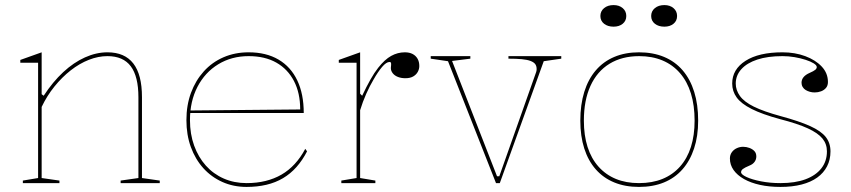

<svg xmlns="http://www.w3.org/2000/svg" viewBox="-20 -721 3350 756"><path d="M609 -10V0H455V-10L525 -20V-338Q525 -420 495 -460Q465 -500 403 -500Q367 -500 330 -485.5Q293 -471 258.5 -444Q224 -417 194.5 -380.5Q165 -344 144 -300V-20L214 -10V0H70V-10L130 -20V-474H60V-485L144 -515V-350L152 -344Q188 -399 229 -437Q270 -475 314.5 -495Q359 -515 403 -515Q437 -515 462.5 -504Q488 -493 505 -471Q522 -449 530.5 -416Q539 -383 539 -338V-20Z M959 -515Q1028 -515 1076.5 -486.5Q1125 -458 1150.5 -404.5Q1176 -351 1176 -276H728V-286L1162 -290Q1162 -355 1137.5 -402Q1113 -449 1068 -474.5Q1023 -500 959 -500Q892 -500 839.5 -468Q787 -436 757.5 -379Q728 -322 728 -248Q728 -193 744.5 -147.5Q761 -102 790.5 -69Q820 -36 861 -18Q902 0 951 0Q991 0 1025.5 -8.5Q1060 -17 1088.5 -33.5Q1117 -50 1140.5 -75.5Q1164 -101 1182 -135L1189 -125Q1171 -90 1147.5 -63.5Q1124 -37 1094.5 -19.5Q1065 -2 1029 6.5Q993 15 951 15Q899 15 855.5 -4.5Q812 -24 780.5 -59Q749 -94 731.5 -142Q714 -190 714 -248Q714 -307 732 -355.5Q750 -404 782.5 -440Q815 -476 860 -495.5Q905 -515 959 -515Z M1324 0V-10L1384 -20V-474H1314V-485L1398 -515V-352L1406 -344Q1423 -380 1438.5 -407.5Q1454 -435 1469 -454Q1495 -487 1520.5 -501Q1546 -515 1574 -515Q1592 -515 1604.5 -508.5Q1617 -502 1624 -490Q1631 -478 1631 -461Q1631 -449 1625 -438Q1619 -427 1607 -420Q1595 -413 1576 -413Q1560 -413 1547 -418Q1534 -423 1526.5 -432.5Q1519 -442 1519 -453Q1519 -457 1519.5 -459.5Q1520 -462 1520 -465Q1520 -468 1520 -470Q1520 -477 1514 -477Q1501 -477 1484.5 -457.5Q1468 -438 1451 -408Q1436 -383 1422 -351.5Q1408 -320 1398 -287V-20L1458 -10V0Z M1933 0 1744 -480 1676 -490V-500H1832V-490L1760 -481L1937 -27H1946L2091 -437Q2092 -439 2092.5 -442.5Q2093 -446 2093 -449Q2093 -461 2087.5 -468.5Q2082 -476 2069 -481Q2056 -486 2034.5 -488Q2013 -490 1982 -490V-500H2190V-490L2121 -480L1948 0Z M2496 -515Q2551 -515 2594.5 -497Q2638 -479 2668 -444Q2698 -409 2713.5 -359Q2729 -309 2729 -246Q2729 -185 2713 -136.5Q2697 -88 2667 -54Q2637 -20 2594 -2.5Q2551 15 2496 15Q2442 15 2399 -2.5Q2356 -20 2326 -54Q2296 -88 2280.5 -136.5Q2265 -185 2265 -246Q2265 -309 2280.5 -359Q2296 -409 2326 -444Q2356 -479 2399 -497Q2442 -515 2496 -515ZM2497 -500Q2429 -500 2380 -470Q2331 -440 2305 -383Q2279 -326 2279 -246Q2279 -188 2293.5 -142.5Q2308 -97 2336.5 -65Q2365 -33 2405 -16.5Q2445 0 2496 0Q2548 0 2588.5 -16.5Q2629 -33 2657.5 -65Q2686 -97 2700.5 -142.5Q2715 -188 2715 -246Q2715 -306 2700.5 -353Q2686 -400 2657.5 -433Q2629 -466 2588.5 -483Q2548 -500 2497 -500ZM2596 -701Q2618 -701 2632 -689Q2646 -677 2646 -658Q2646 -639 2632 -627.5Q2618 -616 2596 -616Q2573 -616 2558.5 -627.5Q2544 -639 2544 -658Q2544 -677 2558.5 -689Q2573 -701 2596 -701ZM2396 -701Q2418 -701 2432 -689Q2446 -677 2446 -658Q2446 -639 2432 -627.5Q2418 -616 2396 -616Q2373 -616 2358.5 -627.5Q2344 -639 2344 -658Q2344 -677 2358.5 -689Q2373 -701 2396 -701Z M3053 15Q3009 15 2972.5 7Q2936 -1 2909.5 -16Q2883 -31 2868.5 -51.5Q2854 -72 2854 -97Q2854 -111 2861.5 -121.5Q2869 -132 2881 -137.5Q2893 -143 2906 -143Q2919 -143 2931 -138.5Q2943 -134 2950.5 -126Q2958 -118 2958 -105Q2958 -93 2951 -83.5Q2944 -74 2931 -69Q2912 -61 2905 -55.5Q2898 -50 2898 -43Q2898 -34 2919.5 -24Q2941 -14 2976.5 -7Q3012 0 3053 0Q3111 0 3151.5 -15Q3192 -30 3214 -58Q3236 -86 3236 -125Q3236 -154 3218.5 -175.5Q3201 -197 3161 -215.5Q3121 -234 3051 -252Q2981 -271 2939.5 -292Q2898 -313 2880.5 -337.5Q2863 -362 2863 -392Q2863 -448 2915.5 -481.5Q2968 -515 3061 -515Q3110 -515 3150.5 -500Q3191 -485 3215.5 -459Q3240 -433 3240 -398Q3240 -384 3232.5 -375Q3225 -366 3213 -361.5Q3201 -357 3188 -357Q3178 -357 3169 -359.5Q3160 -362 3152.5 -366.5Q3145 -371 3140.5 -378.5Q3136 -386 3136 -395Q3136 -420 3168 -434Q3184 -441 3190 -446Q3196 -451 3196 -457Q3196 -464 3184 -471.5Q3172 -479 3152 -485.5Q3132 -492 3108.5 -496Q3085 -500 3061 -500Q3003 -500 2962 -486.5Q2921 -473 2899 -448.5Q2877 -424 2877 -392Q2877 -366 2893.5 -343Q2910 -320 2948.5 -301Q2987 -282 3053 -264Q3127 -244 3170 -224.5Q3213 -205 3231.5 -181.5Q3250 -158 3250 -125Q3250 -92 3236.5 -66Q3223 -40 3198 -22Q3173 -4 3136.5 5.5Q3100 15 3053 15Z"/></svg>

Font: Kalnia Thin
Style: Regular
Weight: 100
Version: Version 1.105